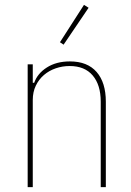

<svg xmlns="http://www.w3.org/2000/svg" viewBox="-20 -771 541 791"><path d="M94 0V-506H115V-430H121Q134 -468 173 -493Q212 -518 268 -518Q340 -518 378 -474.5Q416 -431 416 -352V0H395V-352Q395 -421 362 -460Q329 -499 267 -499Q237 -499 209.5 -489.5Q182 -480 161 -462Q140 -444 127.5 -418Q115 -392 115 -359V0ZM242 -587 227 -597 326 -751 345 -739Z"/></svg>

Font: IBM Plex Sans Condensed Thin
Style: Regular
Weight: 100
Width: 3
Designer: Mike Abbink, Paul van der Laan, Pieter van Rosmalen
Foundry: Bold Monday
Version: Version 1.3